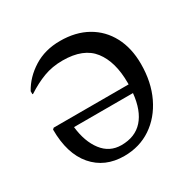

<svg xmlns="http://www.w3.org/2000/svg" viewBox="-151 -825 995 990"><g transform="rotate(-30 346.5 -330.0)"><path d="M317 10Q202 10 134 -69Q66 -148 66 -292L74 -299H520Q520 -303 520 -309Q520 -434 465 -505Q410 -576 286 -576Q224 -576 172.5 -556.5Q121 -537 69 -503H65V-521Q100 -585 167.5 -627.5Q235 -670 325 -670Q418 -670 486 -631.5Q554 -593 591 -523Q628 -453 628 -359Q628 -251 588 -167.5Q548 -84 478 -37Q408 10 317 10ZM332 -46Q414 -46 460.5 -98Q507 -150 517 -249H166Q176 -158 219 -102Q262 -46 332 -46Z"/></g></svg>

Font: Spectral Medium
Style: Regular
Weight: 500
Designer: Jean-Baptiste Levee
Foundry: Production Type
Version: Version 2.001